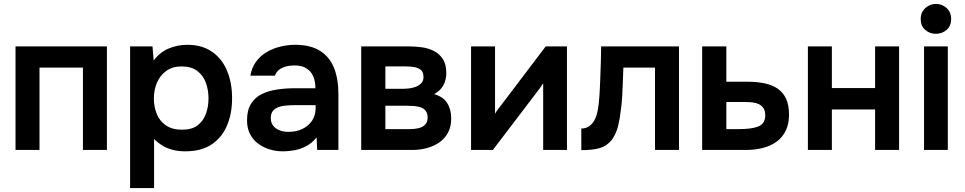

<svg xmlns="http://www.w3.org/2000/svg" viewBox="-20 -763 4911 977"><path d="M59 0V-527H524V0H402V-419H181V0Z M642 194V-527H756L762 -455Q793 -497 838 -516Q883 -535 933 -535Q1009 -535 1060 -499Q1111 -463 1136 -401.5Q1161 -340 1161 -263Q1161 -186 1135.5 -125Q1110 -64 1057.5 -28.5Q1005 7 923 7Q885 7 855 -1.5Q825 -10 802.5 -24.5Q780 -39 764 -56V194ZM906 -103Q957 -103 986 -125.5Q1015 -148 1028 -184.5Q1041 -221 1041 -262Q1041 -305 1027.5 -342Q1014 -379 984 -402Q954 -425 904 -425Q858 -425 826.5 -402.5Q795 -380 779 -343Q763 -306 763 -263Q763 -219 778 -182.5Q793 -146 825 -124.5Q857 -103 906 -103Z M1419 7Q1384 7 1351.5 -3Q1319 -13 1293 -32.5Q1267 -52 1252 -81.5Q1237 -111 1237 -151Q1237 -202 1257 -234.5Q1277 -267 1311.5 -284Q1346 -301 1390 -307.5Q1434 -314 1482 -314H1585Q1585 -349 1574 -374.5Q1563 -400 1539.5 -415Q1516 -430 1479 -430Q1455 -430 1434.5 -424.5Q1414 -419 1399.5 -407.5Q1385 -396 1379 -378H1254Q1261 -419 1282.5 -448.5Q1304 -478 1335.5 -497Q1367 -516 1405 -525.5Q1443 -535 1482 -535Q1559 -535 1607.5 -505Q1656 -475 1679 -419Q1702 -363 1702 -284V0H1594L1591 -64Q1569 -36 1540.5 -20.5Q1512 -5 1481 1Q1450 7 1419 7ZM1447 -92Q1488 -92 1519 -107Q1550 -122 1568 -149Q1586 -176 1586 -212V-228H1491Q1465 -228 1441 -226.5Q1417 -225 1398.5 -218.5Q1380 -212 1369 -199Q1358 -186 1358 -162Q1358 -139 1370 -123.5Q1382 -108 1402.5 -100Q1423 -92 1447 -92Z M1818 0V-527H2057Q2091 -527 2125.5 -522.5Q2160 -518 2188 -503.5Q2216 -489 2233.5 -462.5Q2251 -436 2251 -391Q2251 -367 2243.5 -346Q2236 -325 2222.5 -310Q2209 -295 2189 -284Q2235 -271 2255.5 -238.5Q2276 -206 2276 -160Q2276 -117 2259 -86.5Q2242 -56 2213.5 -37Q2185 -18 2150.5 -9Q2116 0 2081 0ZM1941 -106H2066Q2091 -106 2111 -111Q2131 -116 2143.5 -129Q2156 -142 2156 -165Q2156 -186 2146.5 -198.5Q2137 -211 2121.5 -216.5Q2106 -222 2087 -223.5Q2068 -225 2050 -225H1941ZM1941 -311H2024Q2041 -311 2060 -313Q2079 -315 2096 -321.5Q2113 -328 2124 -340Q2135 -352 2135 -371Q2135 -397 2120.5 -408Q2106 -419 2085.5 -422Q2065 -425 2045 -425H1941Z M2377 0V-527H2499V-184Q2505 -195 2514.5 -208Q2524 -221 2531 -229L2757 -527H2865V0H2744V-339Q2736 -326 2727.5 -314.5Q2719 -303 2711 -293L2488 0Z M2938 1V-109Q2960 -109 2976 -119.5Q2992 -130 3003 -148Q3016 -170 3022 -204Q3028 -238 3030 -273Q3033 -318 3034.5 -363.5Q3036 -409 3037.5 -451.5Q3039 -494 3039 -527H3435V0H3313V-419H3152Q3151 -386 3149.5 -349Q3148 -312 3146 -274.5Q3144 -237 3139 -202Q3135 -163 3125.5 -123Q3116 -83 3093 -51Q3069 -21 3033.5 -10Q2998 1 2938 1Z M3553 0V-527H3676V-347H3786Q3832 -347 3870.5 -339Q3909 -331 3937 -312Q3965 -293 3980 -260.5Q3995 -228 3995 -179Q3995 -132 3978 -97.5Q3961 -63 3931 -41.5Q3901 -20 3861 -10Q3821 0 3776 0ZM3676 -106H3739Q3766 -106 3790 -108.5Q3814 -111 3833.5 -117.5Q3853 -124 3863.5 -138.5Q3874 -153 3874 -176Q3874 -199 3865 -212.5Q3856 -226 3841.5 -233Q3827 -240 3808.5 -242Q3790 -244 3771 -244H3676Z M4091 0V-527H4213V-315H4433V-527H4555V0H4433V-206H4213V0Z M4682 0V-527H4803V0ZM4742 -591Q4711 -591 4688 -611Q4665 -631 4665 -666Q4665 -690 4676 -707Q4687 -724 4705 -733.5Q4723 -743 4743 -743Q4774 -743 4797 -722Q4820 -701 4820 -666Q4820 -631 4797 -611Q4774 -591 4742 -591Z"/></svg>

Font: Onest SemiBold
Style: Regular
Weight: 600
Designer: Dmitri Voloshin, Andrey Kudryavtsev
Foundry: Dmitri Voloshin, Andrey Kudryavtsev
Version: Version 1.000;gftools[0.9.33]